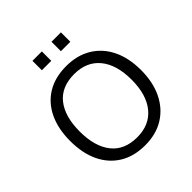

<svg xmlns="http://www.w3.org/2000/svg" viewBox="-234 -1061 1240 1240"><g transform="rotate(-45 386.0 -441.5)"><path d="M62 0ZM386 9Q284 9 211.5 -35.5Q139 -80 100.5 -161Q62 -242 62 -353Q62 -464 100.5 -545Q139 -626 211.5 -670Q284 -714 386 -714Q485 -714 558 -670Q631 -626 670.5 -545.5Q710 -465 710 -354Q710 -243 670 -161.5Q630 -80 557.5 -35.5Q485 9 386 9ZM386 -64Q498 -64 560.5 -140Q623 -216 623 -353Q623 -490 561 -565.5Q499 -641 386 -641Q269 -641 209 -565.5Q149 -490 149 -353Q149 -217 209 -140.5Q269 -64 386 -64ZM430 -806V-892H516V-806ZM256 -806V-892H342V-806Z"/></g></svg>

Font: Winston
Style: Regular
Weight: 400
Designer: Original fonts by Vernon Adams / Changes by Cristiano Sobral
Foundry: Original fonts by Vernon Adams / Changes by Cristiano Sobral
Version: Version 2.503;July 17, 2020;FontCreator 13.0.0.2655 64-bit